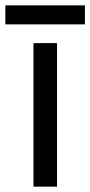

<svg xmlns="http://www.w3.org/2000/svg" viewBox="-40 -697 337 717"><path d="M173 0H85V-536H173ZM277 -677V-606H-20V-677Z"/></svg>

Font: Noto Sans PhagsPa
Style: Regular
Weight: 400
Designer: Monotype Design Team
Foundry: Monotype Imaging Inc.
Version: Version 2.004; ttfautohint (v1.8.4.7-5d5b)